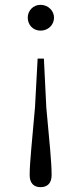

<svg xmlns="http://www.w3.org/2000/svg" viewBox="-20 -546 338 796"><path d="M148 -526C117 -526 95 -501 95 -473C95 -443 117 -419 148 -419C180 -419 204 -443 204 -473C204 -501 180 -526 148 -526ZM148 230C177 230 194 213 194 180C194 126 185 41 172 -100L162 -303H136L125 -100C113 41 103 126 103 180C103 213 120 230 148 230Z"/></svg>

Font: Noto Serif CJK KR Light
Style: Regular
Weight: 300
Designer: Ryoko NISHIZUKA 西塚涼子 (kana & ideographs); Frank Grießhammer (Latin, Greek & Cyrillic); Wenlong ZHANG 张文龙 (bopomofo); San
Foundry: Adobe
Version: Version 2.001;hotconv 1.1.0;makeotfexe 2.6.0